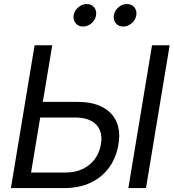

<svg xmlns="http://www.w3.org/2000/svg" viewBox="-20 -958 887 978"><path d="M174.3 -439H375Q451.2 -439 501.5 -412.6Q551.8 -386.2 573.2 -337.9Q594.7 -289.6 583.5 -223.6Q572.3 -154.8 535.6 -104.5Q499 -54.2 440.9 -27.1Q382.8 0 306.6 0H35.6L156.2 -727.5H246.1L138.2 -79.1H313.5Q361.8 -79.1 399.7 -96.7Q437.5 -114.3 462.2 -146.7Q486.8 -179.2 494.1 -223.1Q501.5 -265.1 488.3 -295.7Q475.1 -326.2 443.6 -342.8Q412.1 -359.4 364.3 -359.4H161.6ZM844.2 -727.5 723.6 0H633.8L754.4 -727.5ZM607.4 -822.8Q584 -822.8 570.1 -839.6Q556.2 -856.4 560.1 -880.4Q563.5 -903.8 583.3 -920.7Q603 -937.5 626.5 -937.5Q650.4 -937.5 664.3 -920.7Q678.2 -903.8 674.3 -880.4Q670.4 -856.4 650.9 -839.6Q631.3 -822.8 607.4 -822.8ZM402.8 -822.8Q379.4 -822.8 365.5 -839.6Q351.6 -856.4 355 -880.4Q358.9 -903.8 378.7 -920.7Q398.4 -937.5 421.9 -937.5Q445.8 -937.5 459.5 -920.7Q473.1 -903.8 469.2 -880.4Q465.8 -856.4 446.3 -839.6Q426.8 -822.8 402.8 -822.8Z"/></svg>

Font: Inter 24pt
Style: Italic
Weight: 400
Italic angle: -9.3988°
Designer: Rasmus Andersson
Foundry: rsms
Version: Version 4.001;git-66647c0bb